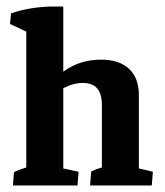

<svg xmlns="http://www.w3.org/2000/svg" viewBox="-20 -568 504 588"><path d="M19.5 0 22.9 -41Q40 -49.3 60.5 -55.2V-471.2L10.7 -494.6L13.7 -526.9Q65.9 -545.4 131.8 -547.9H173.8V-348.6Q224.1 -385.3 289.1 -385.3Q345.2 -385.3 375.2 -357.2Q405.3 -329.1 405.3 -276.9V-52.2L448.2 -42L444.8 0H255.9L259.3 -43Q272.9 -49.8 292 -55.2V-247.1Q292 -314 233.9 -314Q204.6 -314 173.8 -297.9V-52.2L220.7 -42L217.3 0Z"/></svg>

Font: Markazi Text
Style: Bold
Weight: 700
Designer: Borna Izadpanah (Arabic designer), Fiona Ross (Arabic design director) and Florian Runge (Latin designer)
Foundry: Borna Izadpanah and Florian Runge
Version: Version 1.001; ttfautohint (v1.8.3)